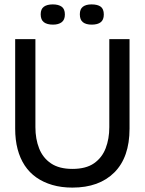

<svg xmlns="http://www.w3.org/2000/svg" viewBox="-20 -838 658 873"><path d="M309 15Q259 15 218 3Q177 -9 145.5 -31Q114 -53 92.5 -85.5Q71 -118 60 -160Q49 -202 49 -253V-660H141V-260Q141 -206 158 -163Q175 -120 212 -95Q249 -70 309 -70Q371 -70 407.5 -95.5Q444 -121 460.5 -164Q477 -207 477 -260V-660H569V-253Q569 -123 500 -54Q431 15 309 15ZM397 -726Q371 -726 357 -737Q343 -748 343 -773Q343 -797 357 -807.5Q371 -818 396 -818Q424 -818 438 -807.5Q452 -797 452 -772Q452 -748 438 -737Q424 -726 397 -726ZM221 -726Q194 -726 179.5 -737Q165 -748 165 -773Q165 -797 179.5 -807.5Q194 -818 220 -818Q246 -818 260.5 -807.5Q275 -797 275 -772Q275 -748 260.5 -737Q246 -726 221 -726Z"/></svg>

Font: Bricolage Grotesque 96pt ExtraBold 96pt
Style: Regular
Weight: 400
Version: Version 1.001;gftools[0.9.33.dev8+g029e19f]